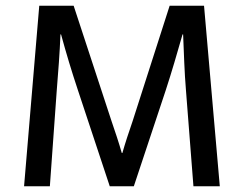

<svg xmlns="http://www.w3.org/2000/svg" viewBox="-20 -650 851 670"><path d="M117 -630H237L369 -228Q379 -199 388 -171.5Q397 -144 405 -116H407Q415 -144 423.5 -170Q432 -196 443 -228L572 -630H692L747 0H655L629 -334Q625 -383 623 -431.5Q621 -480 619 -530H617Q603 -481 588.5 -432Q574 -383 558 -334L447 0H363L252 -335Q235 -386 221 -432.5Q207 -479 193 -530H191Q189 -481 185.5 -432Q182 -383 178 -334L154 0H64Z"/></svg>

Font: Mukta Malar
Style: Regular
Weight: 400
Designer: Aadarsh Rajan, Girish Dalvi, Yashodeep Gholap
Foundry: Ek Type
Version: Version 2.538;PS 1.000;hotconv 16.6.51;makeotf.lib2.5.65220;